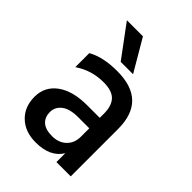

<svg xmlns="http://www.w3.org/2000/svg" viewBox="-211 -819 921 921"><g transform="rotate(45 249.5 -358.0)"><path d="M301 -558H217L97 -720H206ZM202 4Q130 4 86.5 -37.5Q43 -79 43 -147.5Q43 -216 98 -256.5Q153 -297 252 -297H336V-326Q336 -378 311 -404.5Q286 -431 228 -431Q147 -431 81 -386V-481Q140 -515 237 -515Q436 -515 436 -322V0H339V-60Q300 4 202 4ZM336 -169V-226H260Q204 -226 175.5 -204Q147 -182 147 -147.5Q147 -113 169 -93Q191 -73 236 -73Q281 -73 308.5 -99.5Q336 -126 336 -169Z"/></g></svg>

Font: Hind Kochi Medium
Style: Regular
Weight: 500
Designer: Dhruvi Tolia
Foundry: Indian Type Foundry
Version: Version 0.702;PS 1.0;hotconv 1.0.81;makeotf.lib2.5.63406